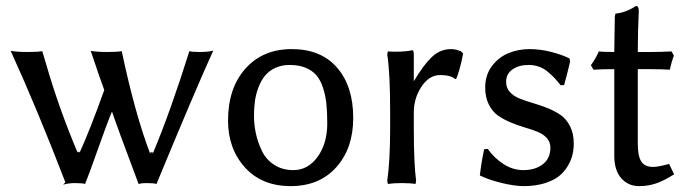

<svg xmlns="http://www.w3.org/2000/svg" viewBox="-20 -613 2344 650"><path d="M193.8 12.2 201.2 3.9Q106.4 -242.7 16.1 -440.9Q37.1 -437 74.2 -437Q109.9 -437 123 -439.9L136.2 -396Q178.7 -248 243.2 -95.2V-99.1H249V-95.2Q282.7 -168 333 -308.1Q319.3 -344.7 287.1 -440.9Q308.1 -437 342.8 -437Q378.9 -437 392.1 -439.9Q437.5 -225.1 488.8 -91.8V-97.2H497.1V-92.8Q556.2 -232.9 621.1 -439.9Q629.9 -437 653.8 -437Q687 -437 702.1 -441.9Q642.1 -310.5 509.8 9.8Q501 6.8 474.1 6.8Q459 6.8 449.2 9.8Q376.5 -183.6 358.9 -235.8V-234.9Q340.8 -191.4 311.8 -108.9Q282.7 -26.4 268.1 9.8Q259.3 6.8 232.9 6.8Q212.9 6.8 193.8 12.2Z M752 -205.1Q752 -314.5 810.8 -380.6Q869.6 -446.8 967.8 -446.8Q1066.9 -446.8 1121.3 -383.8Q1175.8 -320.8 1175.8 -213.9Q1175.8 -111.3 1118.7 -47.1Q1061.5 17.1 963.9 17.1Q866.7 17.1 809.3 -46.1Q752 -109.4 752 -205.1ZM960.9 -393.1Q933.6 -393.1 912.4 -383.3Q891.1 -373.5 877.7 -357.4Q864.3 -341.3 855.5 -318.6Q846.7 -295.9 843.3 -272.5Q839.8 -249 839.8 -222.2Q839.8 -191.4 846.2 -161.6Q852.5 -131.8 866.5 -102.5Q880.4 -73.2 908 -55.2Q935.5 -37.1 973.1 -37.1Q1022.9 -37.1 1055.4 -82.3Q1087.9 -127.4 1087.9 -195.8Q1087.9 -233.4 1085 -261.5Q1082 -289.6 1073.7 -315.4Q1065.4 -341.3 1051.5 -357.7Q1037.6 -374 1014.9 -383.5Q992.2 -393.1 960.9 -393.1Z M1506.8 -446.8Q1523.4 -446.8 1541 -439L1547.9 -432.1Q1542.5 -402.3 1535.2 -377.4Q1527.8 -352.5 1524.9 -347.2L1521 -345.2Q1506.3 -358.9 1469.7 -358.9Q1433.1 -358.9 1407 -319.8Q1380.9 -280.8 1380.9 -231.9V-180.2Q1380.9 -58.1 1388.7 -1L1386.7 9.8Q1368.2 6.8 1339.8 6.8Q1311.5 6.8 1293 9.8L1291 -1Q1300.8 -68.8 1300.8 -180.2V-234.9Q1300.8 -366.7 1291 -428.2L1293 -439Q1299.8 -438 1317.9 -438Q1355 -438 1375 -442.9Q1378.4 -442.9 1379.6 -439.7Q1380.9 -436.5 1380.9 -425.8V-337.9Q1412.6 -391.6 1441.2 -419.2Q1469.7 -446.8 1506.8 -446.8Z M1619.1 -107.9 1631.3 -108.9Q1653.8 -77.1 1685.3 -57.1Q1716.8 -37.1 1751.5 -37.1Q1792.5 -37.1 1817.9 -57.1Q1843.3 -77.1 1843.3 -112.8Q1843.3 -132.3 1831.1 -145.8Q1818.8 -159.2 1799.3 -167Q1779.8 -174.8 1756.3 -181.6Q1732.9 -188.5 1709.5 -198.2Q1686 -208 1666.5 -221.4Q1647 -234.9 1634.8 -259.3Q1622.6 -283.7 1622.6 -316.9Q1622.6 -358.9 1645.3 -389.2Q1668 -419.4 1701.4 -433.1Q1734.9 -446.8 1773.4 -446.8Q1808.1 -446.8 1845.7 -437.3Q1883.3 -427.7 1908.2 -415L1910.2 -404.8Q1904.3 -378.9 1899.2 -359.9Q1894 -340.8 1892.1 -334.2Q1890.1 -327.6 1890.1 -325.2L1878.4 -324.2Q1865.7 -339.8 1858.9 -347.2Q1852.1 -354.5 1837.2 -367.7Q1822.3 -380.9 1805.4 -387Q1788.6 -393.1 1769.5 -393.1Q1736.3 -393.1 1714.8 -377.9Q1693.4 -362.8 1693.4 -335.9Q1693.4 -315.4 1706.1 -301.5Q1718.8 -287.6 1738.8 -279.5Q1758.8 -271.5 1783.2 -264.4Q1807.6 -257.3 1832.3 -247.6Q1856.9 -237.8 1877 -224.4Q1897 -210.9 1909.7 -186Q1922.4 -161.1 1922.4 -127Q1922.4 -107.9 1918.2 -89.6Q1914.1 -71.3 1902.3 -51.3Q1890.6 -31.2 1872.3 -16.6Q1854 -2 1823 7.6Q1792 17.1 1752.4 17.1Q1723.1 17.1 1679.9 6.8Q1636.7 -3.4 1604.5 -19Q1609.4 -63 1619.1 -107.9Z M2059.6 -437Q2059.6 -462.9 2060.5 -500Q2061.5 -537.1 2061.5 -557.1L2063.5 -566.9Q2082 -568.8 2097.7 -574.7Q2113.3 -580.6 2123 -586.7Q2132.8 -592.8 2133.3 -592.8Q2142.6 -592.8 2142.6 -576.2Q2139.2 -508.3 2139.2 -437H2185.5Q2217.3 -437 2253.4 -439L2261.2 -424.8Q2253.4 -404.3 2247.6 -377Q2221.2 -378.9 2176.3 -378.9H2139.2V-126Q2139.2 -85 2150.9 -66.4Q2162.6 -47.9 2191.4 -47.9Q2208.5 -47.9 2245.1 -58.1L2262.2 -22.9Q2228.5 -1.5 2201.4 7.8Q2174.3 17.1 2143.6 17.1Q2106.9 17.1 2083.3 -9.5Q2059.6 -36.1 2059.6 -85.9V-378.9Q2015.6 -378.9 1989.3 -377L1980.5 -392.1Q1998.5 -418 2007.3 -439Q2019.5 -437 2059.6 -437Z"/></svg>

Font: Linear Smooth Low Contrast
Style: Regular
Weight: 500
Designer: Philipp H. Poll, Flanker
Foundry: Philipp H. Poll, reworked by Flanker
Version: Version 1.010 | FøM Fix